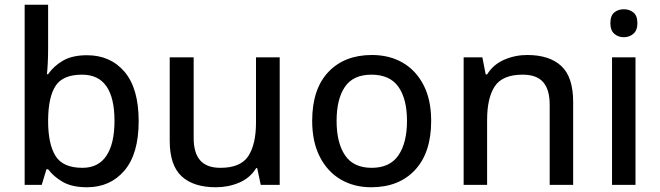

<svg xmlns="http://www.w3.org/2000/svg" viewBox="-20 -780 2785 810"><path d="M183 -577Q183 -543 181.5 -513.5Q180 -484 178 -467H183Q206 -501 245.5 -524Q285 -547 347 -547Q446 -547 505.5 -477Q565 -407 565 -269Q565 -131 505 -60.5Q445 10 347 10Q284 10 245 -12.5Q206 -35 183 -66H176L156 0H84V-760H183ZM326 -465Q246 -465 215 -418.5Q184 -372 183 -275V-269Q183 -173 214 -122.5Q245 -72 328 -72Q395 -72 429 -123Q463 -174 463 -270Q463 -367 429 -416Q395 -465 326 -465Z M1160 -538V0H1080L1065 -71H1061Q1035 -29 989 -9.5Q943 10 891 10Q796 10 746 -36.5Q696 -83 696 -186V-538H797V-198Q797 -135 824.5 -103.5Q852 -72 910 -72Q995 -72 1027.5 -121.5Q1060 -171 1060 -263V-538Z M1799 -270Q1799 -136 1731 -63Q1663 10 1546 10Q1474 10 1418 -22.5Q1362 -55 1329.5 -118Q1297 -181 1297 -270Q1297 -404 1365 -476Q1433 -548 1549 -548Q1623 -548 1679 -515.5Q1735 -483 1767 -421Q1799 -359 1799 -270ZM1400 -270Q1400 -178 1435.5 -125Q1471 -72 1548 -72Q1625 -72 1661 -125Q1697 -178 1697 -270Q1697 -362 1661 -413.5Q1625 -465 1547 -465Q1470 -465 1435 -413.5Q1400 -362 1400 -270Z M2204 -548Q2298 -548 2348 -501.5Q2398 -455 2398 -350V0H2299V-338Q2299 -402 2271.5 -433.5Q2244 -465 2185 -465Q2100 -465 2067.5 -416Q2035 -367 2035 -274V0H1936V-538H2015L2029 -466H2035Q2061 -508 2107 -528Q2153 -548 2204 -548Z M2661 -538V0H2562V-538ZM2612 -741Q2635 -741 2652 -727.5Q2669 -714 2669 -682Q2669 -652 2652 -637.5Q2635 -623 2612 -623Q2588 -623 2571.5 -637.5Q2555 -652 2555 -682Q2555 -714 2571.5 -727.5Q2588 -741 2612 -741Z"/></svg>

Font: Noto Sans New Tai Lue Medium
Style: Regular
Weight: 500
Version: Version 2.003